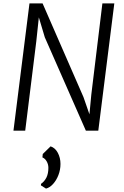

<svg xmlns="http://www.w3.org/2000/svg" viewBox="-20 -767 725 1127"><path d="M59 0 153 -747H230L470 -197L505 -96L516 -212L581 -747H651L557 0H484L243 -548L208 -665L193 -524L128 0ZM250 340 220 321 221 312Q241.5 297.5 252.8 274.5Q264 251.5 264 218Q264 197.5 254 180.2Q244 163 229 157L231 137L277 92Q304 101 319.5 130.2Q335 159.5 335 195Q335 229.5 323 260.5Q311 291.5 291.5 313Q272 334.5 250 340Z"/></svg>

Font: Koeln Type Sans Light
Style: Italic
Weight: 300
Italic angle: -7.5°
Designer: Eben Sorkin
Foundry: Eben Sorkin
Version: Version 2.001